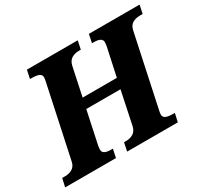

<svg xmlns="http://www.w3.org/2000/svg" viewBox="-178 -923 1208 1132"><g transform="rotate(-30 425.5 -357.0)"><path d="M-34 0 -21 -57H-1Q27 -57 48.5 -70Q70 -83 76 -114L179 -597Q183 -615 183 -625Q183 -642 167 -649.5Q151 -657 115 -657H106L118 -714H464L452 -657H439Q410 -657 389 -644Q368 -631 361 -600L320 -407H553L594 -597Q597 -616 597 -625Q597 -657 540 -657H528L540 -714H885L873 -657H853Q824 -657 803 -644Q782 -631 776 -600L673 -117Q669 -99 669 -89Q669 -72 685 -64.5Q701 -57 737 -57H746L733 0H388L400 -57H413Q442 -57 463 -70Q484 -83 491 -114L538 -338H305L258 -117Q255 -98 255 -89Q255 -57 312 -57H324L312 0Z"/></g></svg>

Font: Noto Serif ExtraBold
Style: Italic
Weight: 800
Italic angle: -12°
Designer: Monotype Design Team
Foundry: Monotype Imaging Inc.
Version: Version 2.013